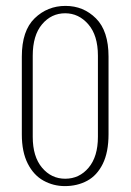

<svg xmlns="http://www.w3.org/2000/svg" viewBox="-20 -619 443 651"><path d="M200 12Q161 12 127.5 -6.5Q94 -25 74 -64.5Q54 -104 54 -163V-427Q54 -515 97.5 -557Q141 -599 202 -599Q263 -599 305.5 -556.5Q348 -514 348 -427V-164Q348 -103 328.5 -63.5Q309 -24 275.5 -6Q242 12 200 12ZM201 -13Q249 -13 280.5 -50.5Q312 -88 312 -155V-430Q312 -499 279.5 -536.5Q247 -574 201 -574Q154 -574 122.5 -536.5Q91 -499 91 -430V-155Q91 -88 122.5 -50.5Q154 -13 201 -13Z"/></svg>

Font: Alumni Sans ExtraLight
Style: Regular
Weight: 250
Version: Version 1.018